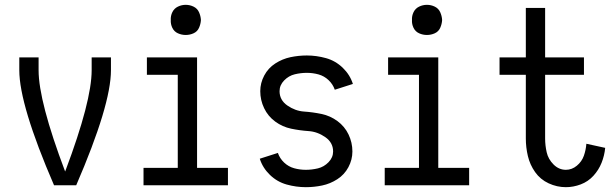

<svg xmlns="http://www.w3.org/2000/svg" viewBox="-20 -768 2540 796"><path d="M204 0Q60 -333 60 -477V-530H140V-477Q140 -348 250 -57L252 -62Q360 -349 360 -477V-530H440V-477Q440 -333 296 0Z M575 0V-72H717V-458H589V-530H797V-72H925V0ZM750 -623Q733 -623 717.5 -630Q702 -637 694.5 -652.5Q687 -668 688 -685Q687 -702 694.5 -717.5Q702 -733 717.5 -740.5Q733 -748 750 -748Q767 -748 782.5 -740.5Q798 -733 805 -717.5Q812 -702 813 -685Q812 -668 805 -652.5Q798 -637 782.5 -630Q767 -623 750 -623Z M1248 8Q1208 8 1168.5 -3Q1129 -14 1099 -43Q1069 -72 1057 -110L1132 -134Q1140 -111 1158 -94Q1176 -77 1199.5 -70.5Q1223 -64 1248 -64Q1273 -64 1298 -70Q1323 -76 1342 -95.5Q1361 -115 1361 -140Q1361 -177 1328.5 -199.5Q1296 -222 1259.5 -224.5Q1223 -227 1187 -234.5Q1151 -242 1121 -264Q1091 -286 1075 -319.5Q1059 -353 1059 -390Q1059 -424 1075.5 -455Q1092 -486 1121.5 -505Q1151 -524 1184.5 -531Q1218 -538 1252 -538Q1292 -538 1331.5 -527Q1371 -516 1401 -487Q1431 -458 1443 -420L1368 -396Q1360 -419 1342 -436Q1324 -453 1300.5 -459.5Q1277 -466 1252 -466Q1227 -466 1202 -460Q1177 -454 1158 -434.5Q1139 -415 1139 -390Q1139 -353 1171.5 -330.5Q1204 -308 1240.5 -305.5Q1277 -303 1313 -295.5Q1349 -288 1379 -266Q1409 -244 1425 -210.5Q1441 -177 1441 -140Q1441 -106 1424.5 -75Q1408 -44 1378.5 -25Q1349 -6 1315.5 1Q1282 8 1248 8Z M1575 0V-72H1717V-458H1589V-530H1797V-72H1925V0ZM1750 -623Q1733 -623 1717.5 -630Q1702 -637 1694.5 -652.5Q1687 -668 1688 -685Q1687 -702 1694.5 -717.5Q1702 -733 1717.5 -740.5Q1733 -748 1750 -748Q1767 -748 1782.5 -740.5Q1798 -733 1805 -717.5Q1812 -702 1813 -685Q1812 -668 1805 -652.5Q1798 -637 1782.5 -630Q1767 -623 1750 -623Z M2326 8Q2289 8 2254.5 -8Q2220 -24 2198.5 -54.5Q2177 -85 2168.5 -121Q2160 -157 2160 -194V-458H2051V-530H2160V-735H2240V-530H2401V-458H2240V-194Q2240 -165 2246.5 -136.5Q2253 -108 2275 -86Q2297 -64 2326 -64Q2351 -64 2371.5 -81Q2392 -98 2400.5 -122Q2409 -146 2411 -172L2489 -155Q2486 -123 2474 -93Q2462 -63 2440 -39Q2418 -15 2387.5 -3.5Q2357 8 2326 8Z"/></svg>

Font: Iosevka SS08
Style: Regular
Weight: 400
Monospace: yes
Designer: Belleve Invis
Foundry: Belleve Invis
Version: 2.1.0; ttfautohint (v1.8.2)